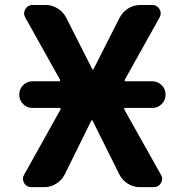

<svg xmlns="http://www.w3.org/2000/svg" viewBox="-20 -775 738 774"><path d="M111.3 -339.8Q88.9 -339.8 73.2 -355.5Q57.6 -371.1 57.6 -393.6Q57.6 -416 73.2 -431.6Q88.9 -447.3 111.3 -447.3H218.8Q220.7 -447.3 222.2 -449.2Q223.6 -451.2 221.7 -454.1L82 -704.1Q77.1 -712.9 77.1 -720.7Q77.1 -729.5 82 -738.3Q91.8 -754.9 111.3 -754.9H164.1Q190.4 -754.9 212.9 -740.7Q235.4 -726.6 247.1 -703.1L351.6 -497.1Q352.5 -495.1 354.5 -495.1Q356.4 -495.1 357.4 -497.1L461.9 -703.1Q474.6 -727.5 497.1 -741.2Q519.5 -754.9 545.9 -754.9H593.8Q613.3 -754.9 623 -738.3Q627.9 -729.5 627.9 -720.7Q627.9 -712.9 623 -704.1L483.4 -454.1Q481.4 -451.2 482.9 -449.2Q484.4 -447.3 486.3 -447.3H593.8Q616.2 -447.3 631.8 -431.6Q647.5 -416 647.5 -393.6Q647.5 -371.1 631.8 -355.5Q616.2 -339.8 593.8 -339.8H484.4Q482.4 -339.8 481 -337.9Q479.5 -335.9 481.4 -333L628.9 -70.3Q633.8 -62.5 633.8 -53.7Q633.8 -45.9 628.9 -37.1Q619.1 -20.5 599.6 -20.5H543.9Q517.6 -20.5 495.1 -34.7Q472.7 -48.8 460.9 -72.3L353.5 -288.1Q352.5 -290 350.6 -290Q348.6 -290 347.7 -288.1L241.2 -72.3Q229.5 -48.8 207 -34.7Q184.6 -20.5 158.2 -20.5H106.4Q86.9 -20.5 77.1 -37.1Q72.3 -45.9 72.3 -54.7Q72.3 -62.5 77.1 -70.3L223.6 -333Q225.6 -335.9 224.1 -337.9Q222.7 -339.8 220.7 -339.8Z"/></svg>

Font: Gen Jyuu Gothic P Bold
Style: Bold
Weight: 700
Designer: [Source Han Sans]
Ryoko NISHIZUKA  (kana & ideographs); Paul D. Hunt (Latin, Greek & Cyrillic); Wenlong ZHANG  (bopomofo
Version: Version 1.002.20150607